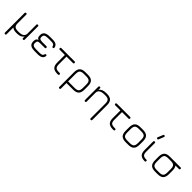

<svg xmlns="http://www.w3.org/2000/svg" viewBox="389 -2416 4307 4307"><g transform="rotate(45 2542.5 -263.0)"><path d="M93 174V-446Q93 -470 120 -472Q133 -473 139.5 -466Q146 -459 146 -446V-180Q146 -109 174.5 -80.5Q203 -52 274 -52H302Q381 -52 420 -76.5Q459 -101 466 -153V-446Q466 -472 492 -472Q518 -472 518 -446V-26Q518 0 492 0Q466 0 466 -26V-74Q419 0 302 0H274Q187 0 145 -38V174Q145 200 119 200Q93 200 93 174Z M681 -129V-144Q681 -188 695.5 -208.5Q710 -229 741 -239Q713 -251 701 -272.5Q689 -294 689 -332V-346Q689 -472 869 -472H959Q1033 -472 1071.5 -447Q1110 -422 1117 -369Q1119 -357 1112 -349.5Q1105 -342 1092 -342Q1071 -342 1065 -366Q1060 -396 1035.5 -408Q1011 -420 959 -420H865Q800 -420 770 -401.5Q740 -383 741 -342V-326Q742 -290 766 -278Q790 -266 837 -266H965Q991 -266 991 -240Q991 -214 965 -214H835Q773 -214 753.5 -199Q734 -184 734 -141V-129Q734 -87 763.5 -69.5Q793 -52 861 -52H959Q1011 -52 1035.5 -64Q1060 -76 1065 -106Q1071 -130 1092 -130Q1105 -130 1112 -122.5Q1119 -115 1117 -103Q1110 -50 1071.5 -25Q1033 0 959 0H861Q768 0 725 -30.5Q682 -61 681 -129Z M1598 0H1571Q1481 -1 1439.5 -43Q1398 -85 1398 -176V-420H1236Q1210 -420 1210 -446Q1210 -472 1236 -472H1654Q1680 -472 1680 -446Q1680 -420 1654 -420H1450V-176Q1450 -107 1476.5 -80Q1503 -53 1572 -52H1598Q1625 -52 1625 -26Q1625 0 1598 0Z M1817 174V-292Q1817 -386 1860.5 -429Q1904 -472 1997 -472H2079Q2173 -472 2216 -429Q2259 -386 2259 -292V-180Q2259 -86 2216 -43Q2173 0 2079 0H1869V174Q1869 200 1843 200Q1817 200 1817 174ZM1869 -52H2079Q2151 -52 2179 -80.5Q2207 -109 2207 -180V-292Q2207 -363 2179 -391.5Q2151 -420 2079 -420H1997Q1926 -420 1897.5 -392Q1869 -364 1869 -292Z M2484 -26Q2484 0 2458 0Q2432 0 2432 -26V-446Q2432 -472 2458 -472Q2484 -472 2484 -446V-399Q2533 -472 2656 -472H2684Q2778 -472 2821 -429Q2864 -386 2864 -292V174Q2864 200 2838 200Q2812 200 2812 174V-292Q2812 -363 2783.5 -391.5Q2755 -420 2684 -420H2656Q2494 -420 2485 -320Q2485 -315 2484 -313Z M3359 0H3332Q3242 -1 3200.5 -43Q3159 -85 3159 -176V-420H2997Q2971 -420 2971 -446Q2971 -472 2997 -472H3415Q3441 -472 3441 -446Q3441 -420 3415 -420H3211V-176Q3211 -107 3237.5 -80Q3264 -53 3333 -52H3359Q3386 -52 3386 -26Q3386 0 3359 0Z M3745 0Q3651 0 3608 -43Q3565 -86 3565 -179V-292Q3565 -386 3608 -429.5Q3651 -473 3745 -472H3827Q3921 -472 3964 -429Q4007 -386 4007 -292V-180Q4007 -86 3964 -43Q3921 0 3827 0ZM3617 -179Q3617 -108 3645.5 -80Q3674 -52 3745 -52H3827Q3898 -52 3926.5 -80.5Q3955 -109 3955 -180V-292Q3955 -363 3926.5 -391.5Q3898 -420 3827 -420H3745Q3674 -421 3645.5 -392.5Q3617 -364 3617 -292Z M4191 -554Q4168 -562 4176 -586L4226 -709Q4237 -732 4259 -723Q4281 -714 4273 -691L4223 -567Q4212 -545 4191 -554ZM4348 0Q4256 0 4213.5 -42Q4171 -84 4171 -176V-446Q4171 -472 4197 -472Q4223 -472 4223 -446V-176Q4223 -106 4250.5 -79Q4278 -52 4348 -52Q4375 -52 4375 -26Q4375 0 4348 0Z M4678 0Q4584 0 4541 -43Q4498 -86 4498 -179V-292Q4498 -386 4541 -429.5Q4584 -473 4678 -472H5015Q5041 -472 5041 -446Q5041 -420 5015 -420H4905Q4940 -378 4940 -292V-180Q4940 -86 4897 -43Q4854 0 4760 0ZM4550 -179Q4550 -108 4578.5 -80Q4607 -52 4678 -52H4760Q4831 -52 4859.5 -80.5Q4888 -109 4888 -180V-292Q4888 -363 4859.5 -391.5Q4831 -420 4760 -420H4678Q4607 -421 4578.5 -392.5Q4550 -364 4550 -292Z"/></g></svg>

Font: Jura
Style: Regular
Weight: 400
Designer: Daniel Johnson, Alexei Vanyashin
Foundry: Daniel Johnson
Version: Version 5.103